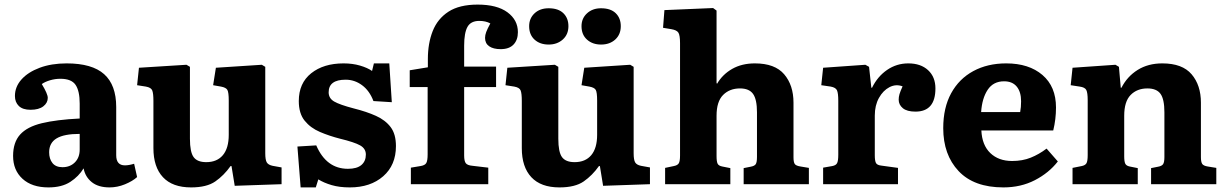

<svg xmlns="http://www.w3.org/2000/svg" viewBox="-20 -802 5341 836"><path d="M191 14Q119 14 78 -23.5Q37 -61 37 -123Q37 -182 67.5 -216Q98 -250 162 -265.5Q226 -281 327 -286V-351Q327 -406 309 -432.5Q291 -459 243 -459Q220 -459 198 -452.5Q176 -446 162 -436Q188 -393 188 -376Q188 -354 168.5 -339Q149 -324 113 -324Q79 -324 62 -340.5Q45 -357 45 -384Q45 -424 73.5 -456Q102 -488 153 -507Q204 -526 270 -526Q381 -526 433.5 -479Q486 -432 486 -336V-126Q486 -82 524 -82Q541 -82 564 -89L577 -31Q557 -13 524 0.5Q491 14 457 14Q408 14 379.5 -9Q351 -32 344 -69Q323 -34 286 -10Q249 14 191 14ZM252 -74Q285 -74 306 -95Q327 -116 327 -151V-219Q259 -219 226.5 -199.5Q194 -180 194 -139Q194 -110 208.5 -92Q223 -74 252 -74Z M812 14Q731 14 689.5 -30.5Q648 -75 648 -157V-363Q648 -395 643 -408Q638 -421 615 -425L577 -431L585 -507L792 -520L807 -511V-198Q807 -140 823 -118Q839 -96 878 -96Q925 -96 950.5 -126.5Q976 -157 976 -215V-364Q976 -400 970 -410.5Q964 -421 942 -425L908 -431L920 -507L1120 -520L1135 -511V-135Q1135 -106 1141.5 -95Q1148 -84 1167 -80L1206 -73V0L1002 7L988 -79H984Q955 -38 917.5 -12Q880 14 812 14Z M1289 14 1275 -164 1357 -169Q1401 -67 1495 -67Q1534 -67 1553.5 -83.5Q1573 -100 1573 -129Q1573 -155 1548 -169Q1523 -183 1461 -198Q1414 -210 1373 -227.5Q1332 -245 1306.5 -276.5Q1281 -308 1281 -362Q1281 -440 1335 -483Q1389 -526 1476 -526Q1515 -526 1547.5 -516.5Q1580 -507 1600 -493L1608 -526H1675L1686 -357L1606 -362Q1589 -407 1556.5 -431Q1524 -455 1485 -455Q1411 -455 1411 -400Q1411 -374 1435 -360Q1459 -346 1520 -330Q1576 -316 1617 -297.5Q1658 -279 1681 -248.5Q1704 -218 1704 -166Q1704 -83 1648.5 -34.5Q1593 14 1503 14Q1458 14 1424 4Q1390 -6 1366 -21L1355 14Z M1769 0V-72L1811 -79Q1830 -82 1836 -92Q1842 -102 1842 -130V-423H1764V-496L1843 -509V-545Q1843 -613 1864 -666.5Q1885 -720 1932.5 -751Q1980 -782 2060 -782Q2144 -782 2189.5 -748.5Q2235 -715 2235 -662Q2235 -628 2216 -608Q2197 -588 2160 -588Q2128 -588 2110 -600.5Q2092 -613 2092 -637Q2092 -649 2097 -662.5Q2102 -676 2115 -700Q2095 -711 2067 -711Q2030 -711 2015.5 -685Q2001 -659 2001 -603V-512H2140V-423H2001V-125Q2001 -101 2008 -91.5Q2015 -82 2038 -80L2106 -72V0Z M2416 14Q2335 14 2293.5 -30.5Q2252 -75 2252 -157V-363Q2252 -395 2247 -408Q2242 -421 2219 -425L2181 -431L2189 -507L2396 -520L2411 -511V-198Q2411 -140 2427 -118Q2443 -96 2482 -96Q2529 -96 2554.5 -126.5Q2580 -157 2580 -215V-364Q2580 -400 2574 -410.5Q2568 -421 2546 -425L2512 -431L2524 -507L2724 -520L2739 -511V-135Q2739 -106 2745.5 -95Q2752 -84 2771 -80L2810 -73V0L2606 7L2592 -79H2588Q2559 -38 2521.5 -12Q2484 14 2416 14ZM2597 -608Q2560 -608 2536 -629.5Q2512 -651 2512 -688Q2512 -722 2536 -744Q2560 -766 2597 -766Q2639 -766 2661 -744.5Q2683 -723 2683 -688Q2683 -652 2659 -630Q2635 -608 2597 -608ZM2369 -608Q2331 -608 2307.5 -629.5Q2284 -651 2284 -688Q2284 -722 2307.5 -744Q2331 -766 2369 -766Q2411 -766 2433 -744.5Q2455 -723 2455 -688Q2455 -652 2430.5 -630Q2406 -608 2369 -608Z M2876 0V-71L2914 -79Q2930 -82 2935.5 -91Q2941 -100 2941 -125V-614Q2941 -648 2934 -659.5Q2927 -671 2903 -675L2867 -681L2873 -758L3085 -767L3100 -756V-441L3102 -437Q3126 -478 3168 -502Q3210 -526 3267 -526Q3354 -526 3394.5 -478.5Q3435 -431 3435 -355V-117Q3435 -96 3440.5 -88Q3446 -80 3466 -77L3502 -71V0H3218V-70L3248 -76Q3265 -79 3270.5 -87Q3276 -95 3276 -119V-313Q3276 -369 3259 -393Q3242 -417 3202 -417Q3157 -417 3128.5 -388.5Q3100 -360 3100 -298V-122Q3100 -99 3104.5 -89.5Q3109 -80 3125 -77L3160 -70V0Z M3564 0V-72L3604 -79Q3620 -82 3625 -92Q3630 -102 3630 -128V-363Q3630 -396 3624.5 -408.5Q3619 -421 3597 -425L3556 -431L3564 -507L3748 -520L3764 -511L3774 -420H3777Q3801 -469 3842.5 -497.5Q3884 -526 3935 -526Q3989 -526 4021 -496.5Q4053 -467 4053 -417Q4053 -316 3966 -316Q3929 -316 3911 -331Q3893 -346 3893 -368Q3893 -380 3896.5 -392Q3900 -404 3910 -426Q3881 -437 3853 -422.5Q3825 -408 3807 -375.5Q3789 -343 3789 -299V-126Q3789 -102 3794 -92.5Q3799 -83 3817 -81L3890 -71V0Z M4349 14Q4221 14 4154 -57Q4087 -128 4087 -244Q4087 -333 4121.5 -396Q4156 -459 4218 -492.5Q4280 -526 4361 -526Q4460 -526 4519 -475.5Q4578 -425 4578 -334Q4578 -283 4566 -234H4253Q4256 -170 4292 -135.5Q4328 -101 4387 -101Q4432 -101 4468 -115.5Q4504 -130 4537 -155L4586 -99Q4547 -49 4486 -17.5Q4425 14 4349 14ZM4252 -314H4422Q4426 -335 4426 -361Q4426 -402 4407 -425Q4388 -448 4352 -448Q4305 -448 4280.5 -411Q4256 -374 4252 -314Z M4650 0V-71L4690 -79Q4705 -82 4710.5 -91Q4716 -100 4716 -127V-366Q4716 -398 4710 -410Q4704 -422 4681 -425L4642 -431L4650 -507L4837 -520L4852 -511L4860 -420H4863Q4888 -469 4933.5 -497.5Q4979 -526 5041 -526Q5128 -526 5168.5 -478.5Q5209 -431 5209 -355V-118Q5209 -97 5214.5 -88.5Q5220 -80 5239 -77L5276 -71V0H4992V-70L5022 -76Q5039 -79 5044.5 -87.5Q5050 -96 5050 -118V-313Q5050 -370 5033 -393.5Q5016 -417 4976 -417Q4931 -417 4903 -388.5Q4875 -360 4875 -298V-121Q4875 -99 4879.5 -89.5Q4884 -80 4899 -77L4934 -70V0Z"/></svg>

Font: Literata
Style: Bold
Weight: 700
Designer: Latin by Veronika Burian and Jose Scaglione. Greek by Irene Vlachou. Cyrillic by Vera Evstafieva.
Foundry: TypeTogether
Version: Version 3.103; ttfautohint (v1.8.4.7-5d5b);gftools[0.9.29]